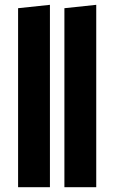

<svg xmlns="http://www.w3.org/2000/svg" viewBox="-20 -776 473 796"><path d="M187 0H55V-742L187 -756ZM379 0H247V-742L379 -756Z"/></svg>

Font: Fira Sans Condensed
Style: Bold
Weight: 700
Width: 3
Designer: bBox Type GmbH & Carrois Corporate GbR & Edenspiekermann AG
Foundry: bBox Type GmbH & Carrois Corporate GbR & Edenspiekermann AG
Version: Version 4.301